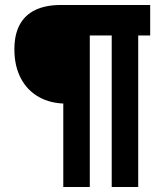

<svg xmlns="http://www.w3.org/2000/svg" viewBox="-20 -750 660 770"><path d="M233.8 -730H340.1V0H233.8ZM37.7 -552.2Q37.7 -611.3 59 -650.8Q80.2 -690.2 121.8 -710.1Q163.4 -730 224.3 -730H267.9L267.1 -334.5H246.5Q183 -334.5 135.8 -361.1Q88.7 -387.7 63.2 -436.8Q37.7 -485.8 37.7 -552.2ZM428 -730H534.3V0H428ZM249.8 -730H582.3V-607.9H249.8Z"/></svg>

Font: Monaspace Radon Var
Style: Regular
Weight: 400
Designer: Riley Cran and the Lettermatic Team
Version: Version 1.000 (Monaspace Radon Var)